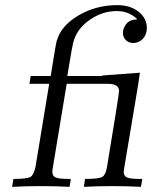

<svg xmlns="http://www.w3.org/2000/svg" viewBox="-20 -725 595 745"><path d="M26.9 0 32.2 -30.8H37.1Q86.9 -30.8 99.4 -39.3Q111.8 -47.9 118.2 -80.1L170.9 -399.9H94.2L99.1 -430.2H176.8Q196.8 -557.1 200.2 -566.9Q217.3 -626 285.2 -665.5Q353 -705.1 435.1 -705.1Q485.8 -705.1 517.8 -679.4Q549.8 -653.8 549.8 -616.2Q549.8 -591.3 534.4 -574.7Q519 -558.1 497.1 -558.1Q480 -558.1 468.5 -569.1Q457 -580.1 457 -598.1Q457 -615.2 470 -632.1Q482.9 -648.9 513.2 -649.9Q481 -682.1 433.1 -682.1Q377 -682.1 327.4 -647.5Q277.8 -612.8 264.2 -560.1Q262.2 -553.2 258.1 -530.5Q253.9 -507.8 249 -477.3Q244.1 -446.8 241.2 -430.2H377V-432.1L522.9 -442.9Q518.1 -406.7 505.9 -335L462.9 -79.1Q460 -61 460 -58.1Q460 -42 472.9 -36.4Q485.8 -30.8 519 -30.8H532.2L526.9 0Q472.7 -2.9 418 -2.9Q361.8 -2.9 305.2 0L310.1 -30.8H314.9Q363.8 -30.8 377 -38.8Q390.1 -46.9 395 -76.2Q441.9 -358.4 441.9 -372.1Q441.9 -399.9 397 -399.9H238.8L185.1 -75.2Q183.1 -65.4 183.1 -58.1Q183.1 -42 196 -36.4Q209 -30.8 244.1 -30.8H254.9L250 0Q195.8 -2.9 139.9 -2.9Q84 -2.9 26.9 0Z"/></svg>

Font: CMU Serif Extra
Style: RomanSlanted
Weight: 500
Italic angle: -9.46001°
Version: Version 0.7.0